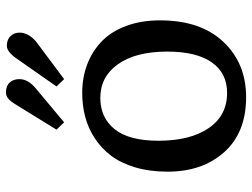

<svg xmlns="http://www.w3.org/2000/svg" viewBox="-118 -692 824 627"><g transform="rotate(-90 293.5 -378.0)"><path d="M208 -580.1 184.1 -605 268.1 -741.2Q278.3 -757.3 286.9 -763.7Q295.4 -770 306.2 -770Q327.1 -770 338.1 -757.8Q349.1 -745.6 349.1 -726.1Q349.1 -697.3 317.9 -671.9ZM349.1 -580.1 325.2 -605 418 -737.8Q439 -767.1 458 -767.1Q478.5 -767.1 489.7 -755.1Q501 -743.2 501 -725.1Q501 -710 491.7 -694.6Q482.4 -679.2 466.8 -668ZM290 14.2Q174.8 14.2 110.8 -57.1Q46.9 -128.4 46.9 -242.2Q46.9 -300.8 61 -348.1Q75.2 -395.5 99.4 -427.2Q123.5 -459 156.7 -480.5Q189.9 -502 226.8 -511.5Q263.7 -521 304.2 -521Q354 -521 396.7 -504.9Q439.5 -488.8 471.9 -457.8Q504.4 -426.8 522.7 -377.7Q541 -328.6 541 -267.1Q541 -134.3 470.9 -60.1Q400.9 14.2 290 14.2ZM304.2 -47.9Q368.7 -47.9 403.8 -97.9Q439 -147.9 439 -243.2Q439 -346.2 397.9 -404.1Q356.9 -461.9 288.1 -461.9Q223.1 -461.9 185.5 -415Q147.9 -368.2 147.9 -272Q147.9 -168.5 189 -108.2Q230 -47.9 304.2 -47.9Z"/></g></svg>

Font: Literata Book
Style: Regular
Weight: 400
Designer: Latin by Veronika Burian and Jose Scaglione. Greek by Irene Vlachou. Cyrillic by Vera Evstafieva
Foundry: TypeTogether
Version: Version 2.003;PS 002.003;hotconv 1.0.88;makeotf.lib2.5.64775